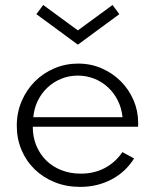

<svg xmlns="http://www.w3.org/2000/svg" viewBox="-20 -735 621 770"><path d="M301.4 14.5Q245.9 14.5 199.3 -4.3Q152.7 -23.2 118.9 -56.1Q85 -89.1 66.1 -133.9Q47.3 -178.6 47.3 -230.5Q47.3 -283.6 66.8 -329.3Q86.4 -375 119.8 -408.4Q153.2 -441.8 198 -460.9Q242.7 -480 293.2 -480Q344.5 -480 388.4 -460.7Q432.3 -441.4 464.8 -408.6Q497.3 -375.9 515.7 -333Q534.1 -290 534.1 -242.3Q534.1 -237.7 534.1 -234.1Q534.1 -230.5 533.6 -226.8H111.4Q111.4 -185.5 125.7 -150.9Q140 -116.4 165.5 -91.4Q190.9 -66.4 226.4 -52.5Q261.8 -38.6 304.1 -38.6Q357.3 -38.6 399.8 -60.9Q442.3 -83.2 470.9 -125L517.7 -99.5Q484.1 -45.5 427.5 -15.5Q370.9 14.5 301.4 14.5ZM471.4 -265Q467.7 -301.4 452.5 -331.8Q437.3 -362.3 413.4 -384.5Q389.5 -406.8 358.4 -419.3Q327.3 -431.8 292.3 -431.8Q256.8 -431.8 225.7 -419.1Q194.5 -406.4 170.7 -384.1Q146.8 -361.8 131.8 -331.4Q116.8 -300.9 113.6 -265ZM292.3 -555.9 125.9 -678.2 153.2 -715 292.3 -613.2 431.4 -715 458.6 -678.2Z"/></svg>

Font: Spartan
Style: Regular
Weight: 400
Designer: Matt Bailey, Mirko Velimirovic
Foundry: Matt Bailey
Version: Version 1.005